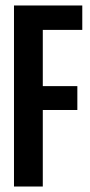

<svg xmlns="http://www.w3.org/2000/svg" viewBox="-20 -680 329 700"><path d="M31 0V-660H280V-571H136V-366H262V-279H136V0Z"/></svg>

Font: Bricolage Grotesque 96pt Condensed Medium
Style: Regular
Weight: 500
Width: 3
Designer: Mathieu Triay
Foundry: Atelier Triay
Version: Version 1.001; ttfautohint (v1.8.4.7-5d5b);gftools[0.9.33.de